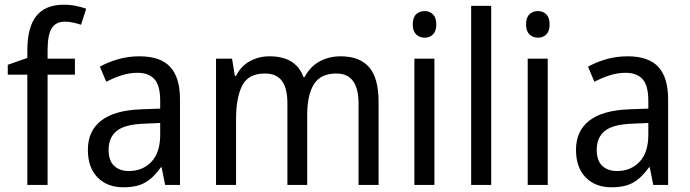

<svg xmlns="http://www.w3.org/2000/svg" viewBox="-20 -785 2931 815"><path d="M298 -468H182V0H96V-468H13V-510L96 -539V-570Q96 -670 134.5 -717.5Q173 -765 251 -765Q279 -765 302.5 -760Q326 -755 346 -748L324 -680Q309 -685 291 -689Q273 -693 255 -693Q217 -693 199.5 -665Q182 -637 182 -572V-536H298Z M572 -546Q661 -546 702.5 -501Q744 -456 744 -364V0H681L666 -75H663Q633 -32 597.5 -11Q562 10 504 10Q435 10 394 -32Q353 -74 353 -149Q353 -229 409.5 -273Q466 -317 580 -321L660 -324V-357Q660 -422 635.5 -449Q611 -476 564 -476Q529 -476 495.5 -465Q462 -454 431 -438L404 -502Q438 -521 481 -533.5Q524 -546 572 -546ZM592 -260Q509 -257 475 -229Q441 -201 441 -149Q441 -103 464.5 -81Q488 -59 527 -59Q585 -59 622.5 -98Q660 -137 660 -213V-263Z M1426 -546Q1507 -546 1547 -499.5Q1587 -453 1587 -353V0H1502V-345Q1502 -473 1408 -473Q1341 -473 1312.5 -427.5Q1284 -382 1284 -296V0H1200V-346Q1200 -411 1176.5 -442Q1153 -473 1105 -473Q1034 -473 1008 -421.5Q982 -370 982 -279V0H897V-536H965L977 -463H982Q1003 -505 1041 -525.5Q1079 -546 1124 -546Q1236 -546 1268 -458H1273Q1297 -503 1337 -524.5Q1377 -546 1426 -546Z M1783 -738Q1804 -738 1818 -724Q1832 -710 1832 -681Q1832 -653 1818 -639Q1804 -625 1783 -625Q1761 -625 1746.5 -639Q1732 -653 1732 -681Q1732 -710 1746 -724Q1760 -738 1783 -738ZM1824 -536V0H1739V-536Z M2065 0H1980V-760H2065Z M2264 -738Q2285 -738 2299 -724Q2313 -710 2313 -681Q2313 -653 2299 -639Q2285 -625 2264 -625Q2242 -625 2227.5 -639Q2213 -653 2213 -681Q2213 -710 2227 -724Q2241 -738 2264 -738ZM2305 -536V0H2220V-536Z M2644 -546Q2733 -546 2774.5 -501Q2816 -456 2816 -364V0H2753L2738 -75H2735Q2705 -32 2669.5 -11Q2634 10 2576 10Q2507 10 2466 -32Q2425 -74 2425 -149Q2425 -229 2481.5 -273Q2538 -317 2652 -321L2732 -324V-357Q2732 -422 2707.5 -449Q2683 -476 2636 -476Q2601 -476 2567.5 -465Q2534 -454 2503 -438L2476 -502Q2510 -521 2553 -533.5Q2596 -546 2644 -546ZM2664 -260Q2581 -257 2547 -229Q2513 -201 2513 -149Q2513 -103 2536.5 -81Q2560 -59 2599 -59Q2657 -59 2694.5 -98Q2732 -137 2732 -213V-263Z"/></svg>

Font: Noto Sans Sinhala SemiCondensed
Style: Regular
Weight: 400
Width: 4
Designer: Jelle Bosma - Monotype Design Team
Foundry: Monotype Imaging Inc.
Version: Version 2.006; ttfautohint (v1.8.4.7-5d5b)